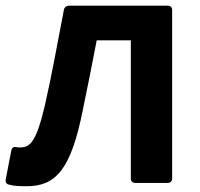

<svg xmlns="http://www.w3.org/2000/svg" viewBox="-27 -644 705 676"><path d="M3.9 5.9C20.5 10.7 40 11.7 66.4 11.7C168.9 11.7 222.7 -45.9 264.6 -256.8C281.2 -336.9 296.9 -415 313.5 -502H433.6V-15.6C433.6 -5.9 439.5 0 449.2 0H563.5C573.2 0 579.1 -5.9 579.1 -15.6V-608.4C579.1 -618.2 573.2 -624 563.5 -624H215.8C207 -624 200.2 -619.1 198.2 -610.4C175.8 -496.1 156.2 -382.8 130.9 -272.5C99.6 -139.6 77.1 -125 43.9 -125C39.1 -125 34.2 -125 29.3 -126C20.5 -127.9 14.6 -124 12.7 -113.3L-6.8 -12.7C-8.8 -3.9 -4.9 3.9 3.9 5.9Z"/></svg>

Font: Ed Sans Neue
Style: Bold
Weight: 700
Designer: Stephen Hutchings
Version: Version 1.004;PS 001.004;hotconv 1.0.88;makeotf.lib2.5.64775